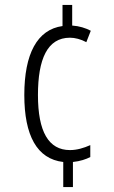

<svg xmlns="http://www.w3.org/2000/svg" viewBox="-20 -744 460 774"><path d="M271 -641V-724H232V-639C130 -625 78 -527 78 -361C78 -198 129 -103 235 -91V10H274V-91C303 -94 327 -102 344 -111V-159C317 -147 290 -139 262 -139C176 -139 133 -213 133 -361C133 -506 171 -592 262 -592C282 -592 306 -586 328 -574L346 -620C325 -631 300 -639 271 -641Z"/></svg>

Font: Noto Sans Gujarati ExtraCondensed Light
Style: Regular
Weight: 300
Width: 2
Designer: Jelle Bosma - Monotype Design Team, Universal Thirst
Foundry: Monotype Imaging Inc.
Version: Version 2.106